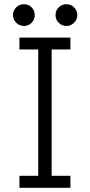

<svg xmlns="http://www.w3.org/2000/svg" viewBox="-20 -900 431 920"><path d="M73.2 -57.6H163.1V-663.1H73.2V-719.7H317.4V-663.1H227.5V-57.6H317.4V0H73.2ZM246.1 -828.1Q246.1 -849.6 261.2 -864.7Q276.4 -879.9 297.9 -879.9Q319.8 -879.9 335 -864.7Q350.1 -849.6 350.6 -828.1Q350.1 -806.2 335 -791Q319.8 -775.9 297.9 -775.4Q276.4 -775.9 261.2 -791Q246.1 -806.2 246.1 -828.1ZM42 -828.1Q42.5 -849.6 57.6 -864.7Q72.8 -879.9 94.7 -879.9Q116.7 -879.9 131.6 -864.7Q146.5 -849.6 146.5 -828.1Q146.5 -806.2 131.6 -791Q116.7 -775.9 94.7 -775.4Q72.8 -775.9 57.6 -791Q42.5 -806.2 42 -828.1Z"/></svg>

Font: Reddit Sans Fudge Light
Style: Regular
Weight: 300
Designer: Stephen Hutchings
Foundry: Reddit
Version: Version 1.013